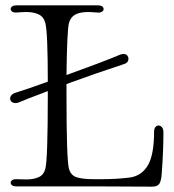

<svg xmlns="http://www.w3.org/2000/svg" viewBox="-20 -699 652 719"><path d="M592 -203Q592 -137 586 -53Q584 -21 576.5 -10.5Q569 0 549 0L343 -1H194H41Q31 -1 25.5 -5Q20 -9 20 -15Q20 -20 25 -24Q30 -28 39 -28L78 -27Q106 -27 125 -35.5Q144 -44 150 -68Q159 -104 159 -341V-358L136 -349Q79 -328 52 -316Q45 -313 38 -313Q31 -313 26 -316Q21 -319 19 -324Q16 -332 21 -340Q26 -348 39 -352Q78 -364 159 -393Q159 -576 150 -612Q144 -636 125 -645Q106 -654 79 -654Q63 -654 41 -652H38Q30 -652 25 -656Q20 -660 20 -665Q20 -671 25.5 -675Q31 -679 41 -679H194H347Q357 -679 362.5 -675Q368 -671 368 -665Q368 -659 361.5 -655Q355 -651 345 -652Q321 -654 310 -654Q280 -654 262 -644.5Q244 -635 238 -612Q231 -582 229 -418Q373 -470 429 -494Q437 -497 442 -497Q456 -497 460 -485Q461 -483 461 -479Q461 -463 441 -458Q332 -422 245 -390L229 -384V-341Q229 -104 238 -68Q245 -42 267.5 -35Q290 -28 332 -28H363Q415 -28 465 -34Q510 -40 533.5 -79.5Q557 -119 557 -206Q557 -217 562 -223Q567 -229 573 -229Q581 -229 586.5 -222.5Q592 -216 592 -203Z"/></svg>

Font: Hina Mincho
Style: Regular
Weight: 400
Designer: satsuyako
Foundry: satsuyako
Version: Version 1.100